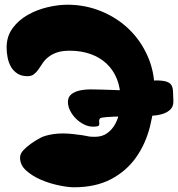

<svg xmlns="http://www.w3.org/2000/svg" viewBox="-20 -793 755 814"><path d="M382 -213Q413 -213 434 -228Q455 -243 468 -266.5Q481 -290 486 -317.5Q491 -345 491 -371Q491 -420 475.5 -458.5Q460 -497 431.5 -523.5Q403 -550 363.5 -564Q324 -578 276 -578Q242 -578 220 -570Q198 -562 183.5 -550Q169 -538 160 -524Q151 -510 142.5 -498Q134 -486 123.5 -478Q113 -470 97 -470Q71 -470 54 -481Q37 -492 27 -509Q17 -526 12.5 -548Q8 -570 8 -591Q8 -639 33.5 -673.5Q59 -708 98 -730Q137 -752 182 -762.5Q227 -773 266 -773Q341 -773 408.5 -745.5Q476 -718 526 -670Q576 -622 605.5 -556Q635 -490 635 -414Q635 -332 616 -257Q597 -182 556 -124.5Q515 -67 450 -33Q385 1 293 1Q269 1 230 -7Q191 -15 154.5 -30.5Q118 -46 91.5 -69.5Q65 -93 65 -125Q65 -141 79 -156Q93 -171 111.5 -184Q130 -197 150 -208Q170 -219 207 -224.5Q244 -230 291 -224.5Q338 -219 347 -216.5Q356 -214 365.5 -213.5Q375 -213 382 -213ZM374 -256Q355 -256 336 -265.5Q317 -275 302 -290Q287 -305 277.5 -323.5Q268 -342 268 -361Q268 -381 281.5 -392.5Q295 -404 316.5 -409Q338 -414 366 -414Q394 -414 490.5 -410.5Q587 -407 589 -409Q596 -409 600 -416Q604 -423 608.5 -431Q613 -439 620 -445.5Q627 -452 640 -452Q670 -452 685.5 -447Q701 -442 707 -431.5Q713 -421 713.5 -404.5Q714 -388 715 -366Q716 -343 703.5 -330Q691 -317 671 -310.5Q651 -304 626 -302.5Q601 -301 505 -299.5Q409 -298 404 -291Q399 -284 400.5 -276Q402 -268 400 -262Q398 -256 374 -256Z"/></svg>

Font: r_Neptun CAT
Style: Regular
Weight: 400
Foundry: Peter Wiegel, CAT-Fonts
Version: Version 1.000;June 8, 2024;FontCreator 14.0.0.2814 32-bit